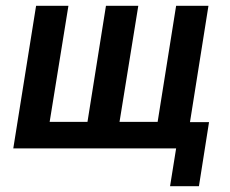

<svg xmlns="http://www.w3.org/2000/svg" viewBox="-20 -514 795 665"><path d="M569 131 590 0H26L105 -494H217L152 -92H283L347 -494H459L394 -92H526L590 -494H702L638 -91H704L669 131Z"/></svg>

Font: Nunito Sans 10pt Condensed
Style: Bold Italic
Weight: 700
Width: 3
Italic angle: -9°
Designer: Vernon Adams
Foundry: Vernon Adams
Version: Version 3.101;gftools[0.9.27]